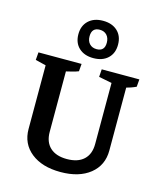

<svg xmlns="http://www.w3.org/2000/svg" viewBox="-107 -773 720 859"><g transform="rotate(15 253.0 -343.5)"><path d="M253.9 8.3Q168.5 8.3 117.7 -32.2Q66.9 -72.8 66.9 -141.1L161.6 -152.8Q161.6 -106 189 -80.6Q216.3 -55.2 266.6 -55.2Q317.4 -55.2 344.7 -80.6Q372.1 -106 372.1 -152.8L440.9 -141.1Q440.9 -72.8 390.4 -32.2Q339.8 8.3 253.9 8.3ZM66.9 -141.1V-476.6H161.6V-152.8ZM66.9 -399.4V-470.2L77.6 -433.1L18.1 -447.8L21 -483.4H220.7L217.8 -448.7Q207.5 -444.3 189.5 -439.7Q171.4 -435.1 148.4 -429.7L161.6 -470.2V-399.4ZM440.9 -141.1 372.1 -152.8V-476.6H440.9ZM372.1 -399.4V-470.2L383.8 -433.6L311.5 -447.8L314 -483.4H488.3L485.4 -448.7Q464.4 -438.5 429.2 -429.2L440.9 -470.2V-399.4ZM264.2 -522Q222.2 -522 197.3 -545.2Q172.4 -568.4 172.4 -608.4Q172.4 -647.9 197.3 -671.4Q222.2 -694.8 264.2 -694.8Q306.2 -694.8 331.1 -671.6Q356 -648.4 356 -608.4Q356 -568.4 331.1 -545.2Q306.2 -522 264.2 -522ZM268.1 -564.5Q305.2 -564.5 305.2 -604Q305.2 -626 293 -639.2Q280.8 -652.3 260.3 -652.3Q223.1 -652.3 223.1 -612.3Q223.1 -590.3 235.4 -577.4Q247.6 -564.5 268.1 -564.5Z"/></g></svg>

Font: Markazi Text Medium
Style: Regular
Weight: 500
Designer: Borna Izadpanah (Arabic designer), Fiona Ross (Arabic design director) and Florian Runge (Latin designer)
Foundry: Borna Izadpanah and Florian Runge
Version: Version 1.001